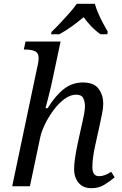

<svg xmlns="http://www.w3.org/2000/svg" viewBox="-20 -978 639 1008"><path d="M460 10Q416 10 392.5 -18.5Q369 -47 369 -90Q369 -136 388 -225L405 -303Q408 -317 413 -338Q418 -359 422 -382Q426 -405 426 -422Q426 -442 417.5 -461.5Q409 -481 380 -481Q349 -481 318 -458Q287 -435 260.5 -399Q234 -363 215.5 -324.5Q197 -286 191 -256L137 0H44L174 -618Q179 -638 181 -652.5Q183 -667 183 -671Q183 -701 162.5 -709.5Q142 -718 113 -718H105L114 -760H298L259 -576Q248 -523 236 -476Q224 -429 219 -410H230Q271 -476 315 -510.5Q359 -545 415 -545Q474 -545 498 -511.5Q522 -478 522 -434Q522 -409 515.5 -379.5Q509 -350 504 -324L478 -206Q472 -178 468.5 -151Q465 -124 465 -101Q465 -53 500 -53Q529 -53 564 -76L582 -47Q558 -27 528.5 -8.5Q499 10 460 10ZM251 -811Q271 -830 295.5 -856Q320 -882 344 -909Q368 -936 383 -958H478Q484 -936 495.5 -909Q507 -882 521 -856Q535 -830 546 -811L543 -798H508Q483 -815 459.5 -839.5Q436 -864 419 -888Q391 -864 357 -839.5Q323 -815 291 -798H248Z"/></svg>

Font: NotoSerif-Italic
Style: Regular
Weight: 400
Italic angle: -12°
Designer: Monotype Design Team
Foundry: Monotype Imaging Inc.
Version: Version 2.007; ttfautohint (v1.8) -l 8 -r 50 -G 200 -x 14 -D